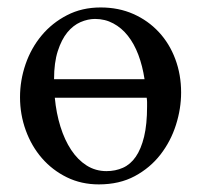

<svg xmlns="http://www.w3.org/2000/svg" viewBox="-20 -480 540 515"><path d="M465.8 -231.9Q465.8 -188.5 451.9 -144.8Q438 -101.1 410.4 -65.4Q382.8 -29.8 341.6 -7.6Q300.3 14.6 245.1 14.6Q198.2 14.6 159.4 -4.4Q120.6 -23.4 92.5 -55.7Q64.5 -87.9 49.1 -130.4Q33.7 -172.9 33.7 -219.2Q33.7 -264.6 48.6 -307.9Q63.5 -351.1 91.6 -384.8Q119.6 -418.5 159.7 -439.2Q199.7 -460 250 -460Q298.3 -460 337.9 -442.4Q377.4 -424.8 406 -394Q434.6 -363.3 450.2 -321.5Q465.8 -279.8 465.8 -231.9ZM374.5 -194.3V-206.1Q374.5 -210.9 373.5 -217.8H127Q130.9 -176.3 142.1 -140.4Q153.3 -104.5 170.9 -77.9Q188.5 -51.3 212.4 -36.1Q236.3 -21 265.6 -21Q289.6 -21 309.8 -30Q330.1 -39.1 344.2 -59.6Q358.4 -80.1 366.5 -113.3Q374.5 -146.5 374.5 -194.3ZM367.7 -267.6Q362.3 -303.2 351.1 -333Q339.8 -362.8 323 -384Q306.2 -405.3 283.9 -417.2Q261.7 -429.2 234.9 -429.2Q215.8 -429.2 196 -420.7Q176.3 -412.1 160.6 -393.1Q145 -374 135 -343Q125 -312 125 -267.6Z"/></svg>

Font: Doulos SIL
Style: Regular
Weight: 400
Designer: Walt Agee, Victor Gaultney, Peter Martin, Debbi Hosken
Foundry: SIL International
Version: Version 4.110; 2011; Maintenance release